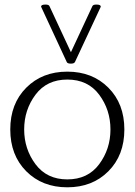

<svg xmlns="http://www.w3.org/2000/svg" viewBox="-20 -798 582 830"><path d="M415.5 -769.5Q415.5 -778.3 396.5 -778.3Q382.3 -778.3 379.4 -771.5L286.6 -572.3L193.8 -771.5Q190.9 -778.3 176.8 -778.3Q157.7 -778.3 157.7 -769.5Q157.7 -767.6 158.7 -766.6L268.6 -529.8Q271.5 -522.9 286.6 -522.9Q300.8 -522.9 304.2 -530.3L414.6 -766.6Q415.5 -768.6 415.5 -769.5ZM271 -488.3Q379.4 -488.3 448.5 -418.9Q517.6 -349.6 517.6 -238.3Q517.6 -127 448.5 -57.6Q379.4 11.7 271 11.7Q162.6 11.7 93.5 -57.6Q24.4 -127 24.4 -238.3Q24.4 -349.6 93.5 -418.9Q162.6 -488.3 271 -488.3ZM271 -454.1Q182.6 -454.1 133.5 -388.7Q84.5 -323.2 84.5 -238.3Q84.5 -153.8 133.5 -88.1Q182.6 -22.5 271 -22.5Q359.9 -22.5 408.7 -88.1Q457.5 -153.8 457.5 -238.3Q457.5 -323.2 408.7 -388.7Q359.9 -454.1 271 -454.1Z"/></svg>

Font: Gayathri Thin
Style: Regular
Weight: 100
Designer: Binoy Dominic <binoy.domenic@gmail.com>
Foundry: SMC
Version: Version 1.000